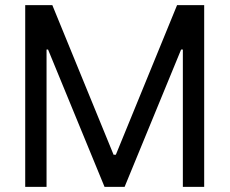

<svg xmlns="http://www.w3.org/2000/svg" viewBox="-20 -727 893 747"><path d="M183.6 -707 421.9 -125H430.7L668.9 -707H774.4V0H691.4V-534.2H684.6L464.8 0H386.7L167 -534.2H161.1V0H78.1V-707Z"/></svg>

Font: Pretendard Std
Style: Regular
Weight: 400
Designer: Base glyphs from Inter by Rasmus Andersson; Hangeul glyphs from Noto Sans CJK(Source Han Sans) by Jang Soo-young and Kan
Foundry: Kil Hyung-jin
Version: Version 1.309